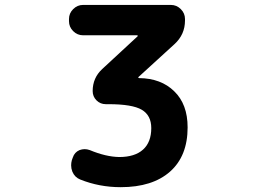

<svg xmlns="http://www.w3.org/2000/svg" viewBox="-20 -775 1040 784"><path d="M261.7 -697.3Q261.7 -720.7 278.8 -737.8Q295.9 -754.9 319.3 -754.9H677.7Q701.2 -754.9 718.3 -737.8Q735.4 -720.7 735.4 -697.3V-691.4Q735.4 -633.8 692.4 -594.7L545.9 -460.9Q543.9 -460 544.9 -458Q545.9 -456.1 547.9 -456.1Q637.7 -455.1 691.4 -402.3Q746.1 -349.6 746.1 -254.9Q746.1 -137.7 674.3 -74.2Q602.5 -10.7 472.7 -10.7Q385.7 -10.7 307.6 -42Q285.2 -50.8 275.4 -74.2Q270.5 -86.9 270.5 -99.6Q270.5 -110.4 273.4 -121.1L277.3 -131.8Q284.2 -153.3 304.7 -162.1Q315.4 -166 325.7 -166Q335.9 -166 346.7 -162.1Q412.1 -134.8 466.8 -133.8Q530.3 -133.8 564 -164.1Q597.7 -194.3 597.7 -252Q597.7 -303.7 559.1 -326.7Q520.5 -349.6 422.9 -349.6H412.1Q389.6 -349.6 374 -365.2Q358.4 -380.9 358.4 -403.3Q358.4 -457 397.5 -493.2L541 -626Q543 -627 542.5 -628.9Q542 -630.9 540 -630.9H319.3Q295.9 -630.9 278.8 -647.9Q261.7 -665 261.7 -688.5Z"/></svg>

Font: Gen Jyuu Gothic Monospace Bold
Style: Bold
Weight: 700
Designer: [Source Han Sans]
Ryoko NISHIZUKA  (kana & ideographs); Paul D. Hunt (Latin, Greek & Cyrillic); Wenlong ZHANG  (bopomofo
Version: Version 1.002.20150607